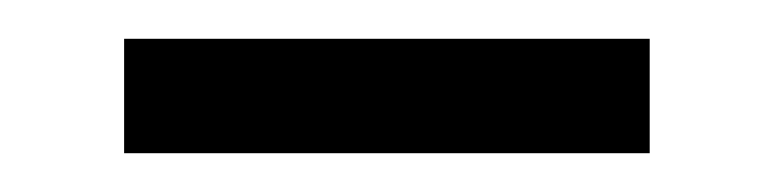

<svg xmlns="http://www.w3.org/2000/svg" viewBox="-20 -325 399 99"><path d="M44 -246V-305H315V-246Z"/></svg>

Font: Early Summer Mincho SemiBold
Style: Regular
Weight: 600
Designer: GuiWonder
Version: Version 1.002